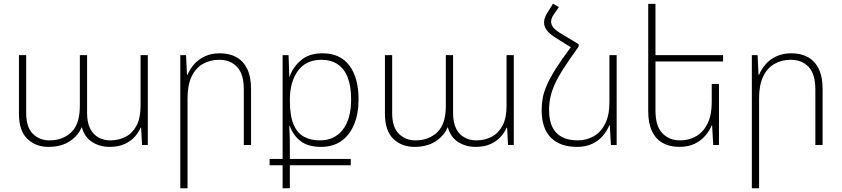

<svg xmlns="http://www.w3.org/2000/svg" viewBox="-20 -781 4533 1034"><path d="M241 10Q172 10 127 -33.5Q82 -77 82 -168V-484H121V-172Q121 -96 157 -60.5Q193 -25 246 -25Q318 -25 364 -69Q410 -113 410 -211V-484H449V-172Q449 -121 465.5 -88.5Q482 -56 510.5 -40.5Q539 -25 574 -25Q619 -25 656 -44Q693 -63 715 -104Q737 -145 737 -211V-484H776V0H745L740 -93H737Q727 -69 706.5 -45.5Q686 -22 652.5 -6Q619 10 569 10Q517 10 476 -16.5Q435 -43 421 -95H419Q401 -50 355 -20Q309 10 241 10Z M951 233V-484H982L987 -378H990Q1002 -408 1025 -434.5Q1048 -461 1083 -477.5Q1118 -494 1164 -494Q1215 -494 1252.5 -473.5Q1290 -453 1311 -410.5Q1332 -368 1332 -303V0H1293V-299Q1293 -383 1256.5 -421Q1220 -459 1160 -459Q1112 -459 1073 -437Q1034 -415 1012 -369Q990 -323 990 -253V233Z M1502 233V109H1432V75H1502V-484H1534L1538 -369H1540Q1558 -420 1601.5 -457Q1645 -494 1717 -494Q1812 -494 1861.5 -428Q1911 -362 1911 -246Q1911 -169 1887 -111Q1863 -53 1818 -21.5Q1773 10 1709 10Q1640 10 1599.5 -20.5Q1559 -51 1541 -102H1538Q1540 -68 1540.5 -41Q1541 -14 1541 17V75H1869V109H1541V233ZM1702 -25Q1782 -25 1826.5 -83Q1871 -141 1871 -246Q1871 -315 1853 -362.5Q1835 -410 1799 -434.5Q1763 -459 1711 -459Q1628 -459 1584.5 -399.5Q1541 -340 1541 -243V-240Q1541 -159 1560.5 -112Q1580 -65 1616.5 -45Q1653 -25 1702 -25Z M2212 10Q2143 10 2098 -33.5Q2053 -77 2053 -168V-484H2092V-172Q2092 -96 2128 -60.5Q2164 -25 2217 -25Q2289 -25 2335 -69Q2381 -113 2381 -211V-484H2420V-172Q2420 -121 2436.5 -88.5Q2453 -56 2481.5 -40.5Q2510 -25 2545 -25Q2590 -25 2627 -44Q2664 -63 2686 -104Q2708 -145 2708 -211V-484H2747V0H2716L2711 -93H2708Q2698 -69 2677.5 -45.5Q2657 -22 2623.5 -6Q2590 10 2540 10Q2488 10 2447 -16.5Q2406 -43 2392 -95H2390Q2372 -50 2326 -20Q2280 10 2212 10Z M3055 -528 3096 -543V-530Q3048 -463 3016.5 -414.5Q2985 -366 2968 -328Q2951 -290 2944 -257Q2937 -224 2937 -189Q2937 -132 2955 -96Q2973 -60 3007.5 -42.5Q3042 -25 3091 -25Q3139 -25 3178 -47.5Q3217 -70 3239.5 -115.5Q3262 -161 3262 -231V-484H3301V0H3270L3264 -106H3261Q3250 -77 3227 -50Q3204 -23 3169.5 -6.5Q3135 10 3087 10Q2996 10 2946.5 -40Q2897 -90 2897 -188Q2897 -220 2902.5 -251.5Q2908 -283 2924.5 -321.5Q2941 -360 2972.5 -410Q3004 -460 3055 -528ZM3096 -543 3055 -526 2970 -579Q2940 -598 2925 -618Q2910 -638 2910 -660Q2910 -673 2915 -687Q2920 -701 2930 -716L2958 -761L2990 -743L2963 -704Q2955 -693 2951.5 -683Q2948 -673 2948 -664Q2948 -648 2959.5 -633.5Q2971 -619 2992 -606Z M3852 -329V0H3821L3815 -106H3813Q3801 -77 3778 -50Q3755 -23 3720.5 -6.5Q3686 10 3638 10Q3588 10 3550 -10.5Q3512 -31 3491.5 -74Q3471 -117 3471 -181V-760H3510V-185Q3510 -102 3547 -63.5Q3584 -25 3643 -25Q3691 -25 3729.5 -47.5Q3768 -70 3790.5 -115.5Q3813 -161 3813 -231V-329ZM3491 -484H3874V-450H3491Z M4029 233V-484H4060L4065 -378H4068Q4080 -408 4103 -434.5Q4126 -461 4161 -477.5Q4196 -494 4242 -494Q4293 -494 4330.5 -473.5Q4368 -453 4389 -410.5Q4410 -368 4410 -303V0H4371V-299Q4371 -383 4334.5 -421Q4298 -459 4238 -459Q4190 -459 4151 -437Q4112 -415 4090 -369Q4068 -323 4068 -253V233Z"/></svg>

Font: Noto Sans Armenian ExtraLight
Style: Regular
Weight: 250
Designer: Monotype Design Team
Foundry: Monotype Imaging Inc.
Version: Version 2.007